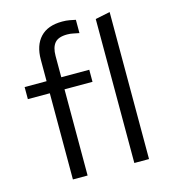

<svg xmlns="http://www.w3.org/2000/svg" viewBox="-111 -833 809 921"><g transform="rotate(-15 293.5 -372.5)"><path d="M28 0ZM28 -488H137V-595Q137 -666 174 -705.5Q211 -745 283 -745Q303 -745 319 -742Q335 -739 349 -736V-670Q332 -673 319 -676Q306 -679 290 -679Q246 -679 228 -657.5Q210 -636 210 -594V-488H349V-428H210V0H137V-428H28ZM515 -730V0H442V-715Z"/></g></svg>

Font: Rosa Sans Light
Style: Regular
Weight: 300
Designer: Pentagram / MCKL
Foundry: Pentagram / MCKL
Version: Version 1.005;September 16, 2019;FontCreator 11.5.0.2425 64-